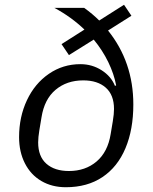

<svg xmlns="http://www.w3.org/2000/svg" viewBox="-20 -773 640 805"><path d="M433 -645Q539 -513 539 -335Q539 -230 506 -151.5Q473 -73 409.5 -30.5Q346 12 256 12Q198 12 153.5 -14Q109 -40 84.5 -88Q60 -136 60 -198Q60 -283 93 -353Q126 -423 185 -463.5Q244 -504 317 -504Q366 -504 406 -478.5Q446 -453 462 -413L467 -415Q458 -463 434 -512.5Q410 -562 373 -607L269 -542L238 -588L334 -649Q279 -702 208 -740H333Q369 -714 396 -687L500 -753L531 -707ZM444 -211 453 -265Q458 -295 458 -316Q458 -375 423.5 -405.5Q389 -436 329 -436Q260 -436 213 -396.5Q166 -357 154 -281L145 -227Q140 -197 140 -176Q140 -117 174.5 -86.5Q209 -56 269 -56Q338 -56 385 -96Q432 -136 444 -211Z"/></svg>

Font: iA Writer Duo S
Style: Italic
Weight: 400
Italic angle: -9.5°
Designer: Mike Abbink, Paul van der Laan, Pieter van Rosmalen, Oliver Reichenstein
Foundry: Bold Monday and Information Architects Inc.
Version: Version 2.000